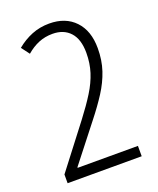

<svg xmlns="http://www.w3.org/2000/svg" viewBox="-136 -806 730 889"><g transform="rotate(-20 229.5 -362.0)"><path d="M407 0H42V-43L204 -254Q246 -309 274 -354Q302 -399 316 -443Q330 -487 330 -538Q330 -605 298.5 -639.5Q267 -674 212 -674Q175 -674 143.5 -661Q112 -648 83 -623L53 -663Q88 -692 128 -708Q168 -724 214 -724Q294 -724 340.5 -675Q387 -626 387 -540Q387 -481 370.5 -431.5Q354 -382 323.5 -334.5Q293 -287 251 -234L110 -54V-51H407Z"/></g></svg>

Font: Noto Sans Myanmar UI Condensed Light
Style: Regular
Weight: 300
Width: 3
Designer: Monotype Design Team
Foundry: Monotype Imaging Inc.
Version: Version 2.103; ttfautohint (v1.8.4.7-5d5b)